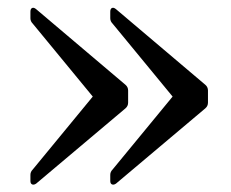

<svg xmlns="http://www.w3.org/2000/svg" viewBox="-20 -499 607 505"><path d="M60 -23V-39Q60 -47 66 -53L224 -245L66 -437Q60 -443 60 -451V-468Q60 -476 64.5 -478Q69 -480 75 -475L310 -276Q317 -270 317 -261V-229Q317 -220 310 -214L75 -16Q69 -12 64.5 -14Q60 -16 60 -23ZM270 -23V-39Q270 -47 276 -53L434 -245L276 -437Q270 -443 270 -451V-468Q270 -476 274.5 -478Q279 -480 285 -475L520 -276Q527 -270 527 -261V-229Q527 -220 520 -214L285 -16Q279 -12 274.5 -14Q270 -16 270 -23Z"/></svg>

Font: Zen Antique
Style: Regular
Weight: 400
Designer: Yoshimichi Ohira
Foundry: Positype
Version: Version 1.001